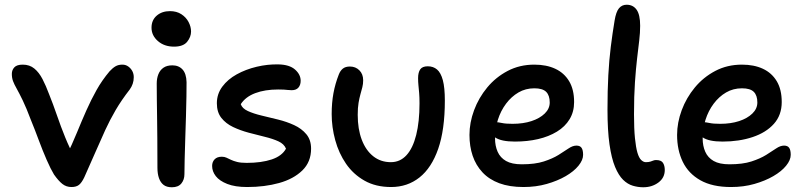

<svg xmlns="http://www.w3.org/2000/svg" viewBox="-20 -780 3407 811"><path d="M282 10Q260 10 243.5 -3Q227 -16 208 -43Q194 -66 177 -105Q160 -144 143.5 -188.5Q127 -233 111 -272Q91 -325 76 -356Q61 -387 50.5 -405.5Q40 -424 35 -437.5Q30 -451 30 -468Q30 -484 40.5 -495.5Q51 -507 76 -507Q105 -507 125 -490.5Q145 -474 159.5 -446Q174 -418 187 -383Q204 -341 220.5 -293Q237 -245 255.5 -199.5Q274 -154 295 -116L259 -118Q285 -171 305 -220Q325 -269 345 -314Q365 -359 388 -400Q411 -441 443 -479Q456 -493 468 -500Q480 -507 497 -507Q511 -507 522 -499Q533 -491 539 -479.5Q545 -468 545 -454Q545 -439 540.5 -426Q536 -413 528 -402Q493 -357 468.5 -315Q444 -273 424.5 -230.5Q405 -188 384 -139.5Q363 -91 336 -31Q325 -8 313.5 1Q302 10 282 10Z M706 11Q684 11 671 1Q658 -9 651.5 -27.5Q645 -46 645 -71Q645 -145 644.5 -196.5Q644 -248 643.5 -286Q643 -324 642.5 -357Q642 -390 642 -427Q642 -449 649 -466.5Q656 -484 670.5 -494Q685 -504 708 -504Q735 -504 751 -486.5Q767 -469 768 -433Q768 -412 767.5 -373Q767 -334 765.5 -287.5Q764 -241 762.5 -193.5Q761 -146 760 -107Q759 -68 759 -44Q759 -21 746 -5Q733 11 706 11ZM715 -583Q674 -583 647 -606.5Q620 -630 620 -663Q620 -695 642 -714Q664 -733 698 -733Q726 -733 746 -720Q766 -707 776.5 -687Q787 -667 787 -647Q787 -624 770.5 -603.5Q754 -583 715 -583Z M1024 10Q973 10 940 -3Q907 -16 891.5 -36Q876 -56 876 -79Q876 -96 886.5 -107Q897 -118 917 -118Q928 -118 936.5 -114Q945 -110 955.5 -105Q966 -100 981.5 -96Q997 -92 1022 -92Q1084 -92 1127.5 -106.5Q1171 -121 1188 -152Q1180 -172 1156 -183Q1132 -194 1099 -202Q1066 -210 1030.5 -219.5Q995 -229 964.5 -243.5Q934 -258 915 -282Q896 -306 896 -344Q896 -383 919 -414Q942 -445 980 -466Q1018 -487 1064 -498Q1110 -509 1156 -508Q1203 -507 1226.5 -486Q1250 -465 1250 -439Q1250 -421 1240.5 -410Q1231 -399 1212 -399Q1203 -399 1195.5 -400Q1188 -401 1179 -401.5Q1170 -402 1155 -402Q1099 -402 1058 -386.5Q1017 -371 997 -340Q1003 -322 1027 -311Q1051 -300 1084.5 -292Q1118 -284 1154.5 -275Q1191 -266 1222.5 -251.5Q1254 -237 1274 -213Q1294 -189 1294 -152Q1294 -96 1257 -60Q1220 -24 1159 -7Q1098 10 1024 10Z M1632 10Q1567 10 1519.5 -17Q1472 -44 1441.5 -88.5Q1411 -133 1396 -188Q1381 -243 1381 -298Q1381 -346 1388.5 -386.5Q1396 -427 1411 -465Q1417 -481 1428 -490Q1439 -499 1458 -499Q1482 -499 1498 -483Q1514 -467 1514 -441Q1514 -425 1510.5 -411.5Q1507 -398 1502.5 -382Q1498 -366 1494.5 -345.5Q1491 -325 1491 -295Q1491 -235 1508 -190Q1525 -145 1556.5 -120Q1588 -95 1631 -95Q1670 -95 1697 -124.5Q1724 -154 1738 -210Q1752 -266 1752 -343Q1752 -369 1750.5 -387Q1749 -405 1747.5 -419.5Q1746 -434 1746 -450Q1746 -474 1755 -487Q1764 -500 1787 -500Q1810 -500 1826 -486.5Q1842 -473 1850.5 -441.5Q1859 -410 1859 -355Q1859 -232 1831 -151.5Q1803 -71 1752 -30.5Q1701 10 1632 10Z M2191 10Q2132 10 2089 -6Q2046 -22 2018 -52Q1990 -82 1976.5 -122Q1963 -162 1963 -210Q1963 -262 1982.5 -314.5Q2002 -367 2038 -410.5Q2074 -454 2124.5 -480.5Q2175 -507 2237 -507Q2288 -507 2325.5 -489.5Q2363 -472 2384 -437Q2405 -402 2405 -349Q2405 -308 2386 -276.5Q2367 -245 2332.5 -224Q2298 -203 2253 -192.5Q2208 -182 2155 -182Q2097 -182 2071.5 -199.5Q2046 -217 2046 -239Q2046 -251 2052 -257.5Q2058 -264 2073 -264Q2084 -264 2100 -260.5Q2116 -257 2145 -257Q2190 -257 2225 -268.5Q2260 -280 2281 -300.5Q2302 -321 2302 -347Q2302 -377 2287 -392Q2272 -407 2237 -407Q2200 -407 2170 -389.5Q2140 -372 2117.5 -342Q2095 -312 2083 -274Q2071 -236 2071 -195Q2071 -164 2082 -139Q2093 -114 2117.5 -100Q2142 -86 2184 -86Q2240 -86 2277 -98Q2314 -110 2339 -125.5Q2364 -141 2381.5 -153Q2399 -165 2415 -165Q2430 -165 2436.5 -155.5Q2443 -146 2443 -126Q2443 -104 2423.5 -80Q2404 -56 2369.5 -36Q2335 -16 2289.5 -3Q2244 10 2191 10Z M2697 11Q2675 11 2653 4.5Q2631 -2 2612 -20.5Q2593 -39 2578 -75Q2563 -111 2554.5 -170Q2546 -229 2546 -317Q2546 -398 2549.5 -462.5Q2553 -527 2560 -583Q2567 -639 2576 -693Q2582 -730 2594.5 -745Q2607 -760 2627 -760Q2654 -760 2669 -739Q2684 -718 2684 -671Q2684 -642 2680 -608.5Q2676 -575 2671 -532.5Q2666 -490 2662 -432.5Q2658 -375 2658 -297Q2658 -236 2662 -196.5Q2666 -157 2672.5 -135Q2679 -113 2688.5 -104Q2698 -95 2708 -95Q2720 -95 2727.5 -97.5Q2735 -100 2740 -102Q2745 -104 2751 -104Q2773 -104 2780.5 -92Q2788 -80 2788 -62Q2788 -29 2761 -9Q2734 11 2697 11Z M3068 10Q2989 10 2938.5 -18.5Q2888 -47 2864 -96.5Q2840 -146 2840 -210Q2840 -262 2859.5 -314.5Q2879 -367 2915 -410.5Q2951 -454 3001.5 -480.5Q3052 -507 3114 -507Q3165 -507 3202.5 -489.5Q3240 -472 3261 -437Q3282 -402 3282 -349Q3282 -294 3249 -257Q3216 -220 3159 -201Q3102 -182 3032 -182Q2974 -182 2948.5 -199.5Q2923 -217 2923 -239Q2923 -251 2929 -257.5Q2935 -264 2950 -264Q2961 -264 2977 -260.5Q2993 -257 3022 -257Q3067 -257 3102 -268.5Q3137 -280 3158 -300.5Q3179 -321 3179 -347Q3179 -377 3164 -392Q3149 -407 3114 -407Q3077 -407 3047 -389.5Q3017 -372 2994.5 -342Q2972 -312 2960 -274Q2948 -236 2948 -195Q2948 -164 2959 -139Q2970 -114 2994.5 -100Q3019 -86 3061 -86Q3117 -86 3154 -98Q3191 -110 3216 -125.5Q3241 -141 3258.5 -153Q3276 -165 3292 -165Q3307 -165 3313.5 -155.5Q3320 -146 3320 -126Q3320 -104 3300.5 -80Q3281 -56 3246.5 -36Q3212 -16 3166.5 -3Q3121 10 3068 10Z"/></svg>

Font: Shantell Sans Medium
Style: Regular
Weight: 500
Designer: Stephen Nixon, Anya Danilova, Shantell Martin
Foundry: Arrow Type
Version: Version 1.011;[c5ecc13dd]